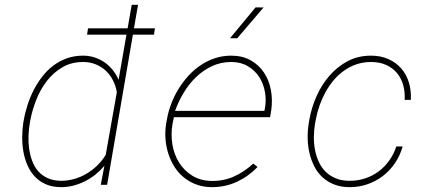

<svg xmlns="http://www.w3.org/2000/svg" viewBox="-20 -770 1815 800"><path d="M621.6 -625.5H533.7L426.3 0H399.9L415 -79.1Q398.4 -59.6 378.2 -43.2Q357.9 -26.9 334.7 -15.1Q311.5 -3.4 286.6 3.2Q261.7 9.8 235.4 9.8Q198.7 9.8 171.6 -2Q144.5 -13.7 125.5 -33.9Q106.4 -54.2 94.7 -80.8Q83 -107.4 77.6 -137.5Q72.3 -167.5 72.5 -198.7Q72.8 -230 77.1 -259.3L79.1 -269.5Q84.5 -301.3 95 -333.5Q105.5 -365.7 120.8 -395.5Q136.2 -425.3 156.5 -451.4Q176.8 -477.5 202.4 -496.8Q228 -516.1 258.8 -527.1Q289.6 -538.1 326.2 -538.1Q351.1 -538.1 373.8 -530.8Q396.5 -523.4 415.5 -510.3Q434.6 -497.1 449.5 -478.5Q464.4 -460 474.1 -437.5L506.8 -625.5H342.8L346.7 -651.9H511.7L528.8 -750H555.2L538.1 -651.9H625.5ZM104.5 -259.3Q100.1 -233.9 98.9 -206.1Q97.7 -178.2 101.3 -151.4Q105 -124.5 113.8 -100.3Q122.6 -76.2 138.4 -57.6Q154.3 -39.1 178 -28.1Q201.7 -17.1 234.4 -16.6Q262.7 -16.6 289.8 -24.4Q316.9 -32.2 341.1 -46.6Q365.2 -61 385.5 -80.8Q405.8 -100.6 420.4 -124.5L466.8 -385.7Q462.4 -412.6 450.4 -435.8Q438.5 -459 420.2 -475.8Q401.9 -492.7 378.2 -502.2Q354.5 -511.7 326.2 -511.7Q277.3 -511.7 240 -489.7Q202.6 -467.8 175.5 -432.9Q148.4 -397.9 131.3 -354.7Q114.3 -311.5 106.4 -269.5Z M863.3 9.8Q828.1 9.8 798.8 -1Q769.5 -11.7 746.6 -30.3Q723.6 -48.8 707.5 -74Q691.4 -99.1 681.9 -128.2Q672.4 -157.2 669.7 -189.2Q667 -221.2 671.9 -252.9L675.8 -274.4Q681.6 -306.6 693.8 -338.6Q706.1 -370.6 724.1 -399.9Q742.2 -429.2 765.4 -454.6Q788.6 -480 816.4 -498.5Q844.2 -517.1 876 -527.6Q907.7 -538.1 943.4 -538.1Q990.2 -538.1 1024.4 -518.8Q1058.6 -499.5 1079.8 -467.8Q1101.1 -436 1108.6 -395.5Q1116.2 -355 1110.4 -312.5L1105.5 -281.7H704.6L703.1 -274.4L698.7 -252.9Q691.4 -210.9 698.2 -168.7Q705.1 -126.5 726.1 -92.8Q747.1 -59.1 781.5 -37.8Q815.9 -16.6 862.8 -16.1Q913.1 -15.6 956.1 -35.2Q999 -54.7 1035.2 -88.4L1053.2 -74.2Q1015.1 -34.7 967 -12.5Q918.9 9.8 863.3 9.8ZM943.8 -511.7Q899.9 -511.7 862.8 -494.1Q825.7 -476.6 796.1 -448Q766.6 -419.4 744.9 -382.8Q723.1 -346.2 709.5 -308.1H1081.5L1083 -314.5Q1090.3 -350.1 1084.2 -385.5Q1078.1 -420.9 1060.3 -448.7Q1042.5 -476.6 1012.9 -494.1Q983.4 -511.7 943.8 -511.7ZM1044.9 -739.3 1078.1 -738.8 968.3 -610.4 938.5 -610.8Z M1436.5 -16.6Q1471.2 -16.6 1502 -26.9Q1532.7 -37.1 1557.9 -55.9Q1583 -74.7 1601.8 -101.1Q1620.6 -127.4 1631.3 -159.7H1657.7Q1647 -122.1 1626 -90.8Q1605 -59.6 1576.2 -37.4Q1547.4 -15.1 1512 -2.7Q1476.6 9.8 1437 9.8Q1400.9 9.8 1372.8 -1.2Q1344.7 -12.2 1324 -31.2Q1303.2 -50.3 1290 -75.9Q1276.9 -101.6 1269.8 -130.9Q1262.7 -160.2 1262 -191.7Q1261.2 -223.1 1266.1 -253.9L1269.5 -274.4Q1278.3 -322.8 1299.3 -369.9Q1320.3 -417 1352.5 -454.3Q1384.8 -491.7 1428.2 -514.9Q1471.7 -538.1 1525.9 -538.1Q1566.4 -538.1 1598.1 -523.9Q1629.9 -509.8 1651.6 -485.1Q1673.3 -460.4 1683.6 -426.8Q1693.8 -393.1 1691.9 -354H1666Q1668 -387.7 1659.7 -416.5Q1651.4 -445.3 1633.3 -466.6Q1615.2 -487.8 1588.1 -499.8Q1561 -511.7 1526.4 -511.7Q1493.7 -511.7 1465.6 -502.2Q1437.5 -492.7 1413.8 -475.8Q1390.1 -459 1370.8 -436.3Q1351.6 -413.6 1336.9 -387.2Q1322.3 -360.8 1312 -332Q1301.8 -303.2 1296.4 -274.4L1292.5 -253.9Q1288.1 -227.1 1287.8 -199Q1287.6 -170.9 1292.7 -144.5Q1297.9 -118.2 1308.6 -95Q1319.3 -71.8 1336.9 -54.4Q1354.5 -37.1 1379.2 -26.9Q1403.8 -16.6 1436.5 -16.6Z"/></svg>

Font: Roboto Mono Thin
Style: Italic
Weight: 250
Designer: Google
Version: Version 2.000985; 2015; ttfautohint (v1.3)